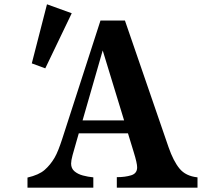

<svg xmlns="http://www.w3.org/2000/svg" viewBox="-20 -870 1040 890"><path d="M312.5 -808.6 189.9 -553.2 127.4 -576.2 197.8 -850.1ZM412.6 -47.9V0H107.4V-46.9Q160.2 -59.1 186.8 -82.3Q213.4 -105.5 232.9 -138.7Q242.2 -154.8 250.7 -176.5Q259.3 -198.2 268.1 -225.1L445.8 -774.9H559.1L761.2 -188Q783.7 -123 812.3 -88.4Q840.8 -53.7 895.5 -47.9V0H521.5V-48.8Q560.1 -48.8 587.9 -57.4Q615.7 -65.9 615.7 -94.2Q615.7 -113.8 600.1 -164.1L573.2 -252H345.2L334 -212.9Q323.2 -176.3 316.4 -150.9Q309.6 -125.5 309.6 -111.8Q309.6 -89.4 325 -76.2Q340.3 -63 364 -56.6Q387.7 -50.3 412.6 -47.9ZM456.1 -636.2 362.8 -312H555.2Z"/></svg>

Font: BIZ UDPMincho
Style: Bold
Weight: 700
Designer: TypeBank Co., Ltd.
Foundry: Morisawa Inc.
Version: Version 1.06